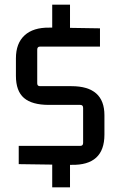

<svg xmlns="http://www.w3.org/2000/svg" viewBox="-20 -718 522 820"><path d="M203 82V-15L60 -17V-95H323Q335 -95 335 -108V-257Q335 -270 323 -270H189Q117 -270 82.5 -299.5Q48 -329 48 -394V-469Q48 -533 85 -567Q122 -601 191 -600H203V-698H279V-599L407 -597V-519H151Q139 -519 139 -506V-362Q139 -350 151 -350H285Q426 -350 426 -226V-143Q426 -11 285 -14H279V82Z"/></svg>

Font: Gemunu Libre Medium
Style: Regular
Weight: 500
Designer: Puspanada Ekanayake, Sola Matas, Pathum Egodawatta, Kosala Senevirathne
Foundry: mooniak
Version: Version 1.100